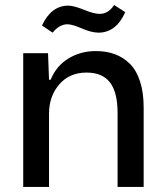

<svg xmlns="http://www.w3.org/2000/svg" viewBox="-20 -739 655 759"><path d="M71.8 0V-528.8H169.9L173.8 -423.8H180.2Q202.6 -478.5 250.5 -507.8Q298.3 -537.1 358.9 -537.1Q400.9 -537.1 434.3 -524.7Q467.8 -512.2 493.7 -486.6Q519.5 -460.9 533.7 -417Q547.9 -373 547.9 -314V0H444.8V-293Q444.8 -374 414.8 -413.1Q384.8 -452.1 321.8 -452.1Q254.9 -452.1 214.4 -405.5Q173.8 -358.9 173.8 -289.1V0ZM146 -638.2Q182.6 -716.8 250 -716.8Q272.9 -716.3 312.3 -700.2Q351.6 -684.1 374 -684.1Q408.2 -684.1 431.2 -719.2L475.1 -690.9Q439 -609.9 369.1 -609.9Q340.3 -610.4 303.5 -626.5Q266.6 -642.6 247.1 -643.1Q214.8 -643.1 188 -609.9Z"/></svg>

Font: Lumene Sans Medium
Style: Regular
Weight: 500
Designer: Deni Anggara
Version: Version 1.003;Glyphs 3.1.2 (3151)